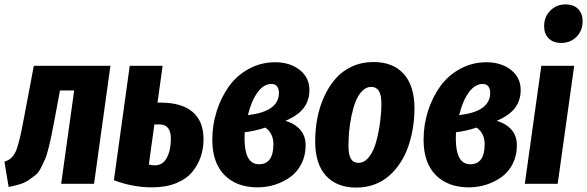

<svg xmlns="http://www.w3.org/2000/svg" viewBox="-35 -827 2642 864"><path d="M461.9 -530.8 388.2 0H240.2L298.8 -419.9H234.9L210.9 -291Q201.7 -243.2 197 -220Q192.4 -196.8 183.8 -162.1Q175.3 -127.4 168.5 -111.8Q161.6 -96.2 150.1 -73.5Q138.7 -50.8 126.2 -40.5Q113.8 -30.3 95.5 -17.6Q77.1 -4.9 54.9 2Q32.7 8.8 3.9 14.2L-15.1 -99.1Q-1.5 -104.5 6.6 -109.1Q14.6 -113.8 22.9 -124.3Q31.2 -134.8 36.1 -146Q41 -157.2 47.9 -181.4Q54.7 -205.6 60.1 -231.4Q65.4 -257.3 74.2 -303.2L117.2 -530.8Z M688 -365.2Q782.7 -365.2 831.8 -323.2Q880.9 -281.2 880.9 -201.2Q880.9 -159.7 868.7 -122.8Q856.4 -85.9 830.6 -54Q804.7 -22 758.1 -2.9Q711.4 16.1 648.9 16.1Q562 16.1 477.5 -16.1L548.8 -530.8H696.8L673.8 -365.2ZM661.6 -83Q697.8 -83 715.8 -117.2Q733.9 -151.4 733.9 -203.1Q733.9 -267.1 682.6 -267.1H659.7L634.8 -86.9Q647.9 -83 661.6 -83Z M1203.6 -546.9Q1269.5 -546.9 1313.5 -512.5Q1357.4 -478 1357.4 -421.9Q1357.4 -375.5 1332 -341.6Q1306.6 -307.6 1249.5 -283.2Q1291.5 -271 1315.9 -243.4Q1340.3 -215.8 1340.3 -172.9Q1340.3 -127 1321.5 -89.8Q1302.7 -52.7 1271.2 -30.3Q1239.7 -7.8 1202.1 4.2Q1164.6 16.1 1124.5 16.1Q1029.8 16.1 975.1 -39.3Q920.4 -94.7 920.4 -198.2Q920.4 -264.2 939.9 -326.2Q959.5 -388.2 994.6 -437.5Q1029.8 -486.8 1084.2 -516.8Q1138.7 -546.9 1203.6 -546.9ZM1186.5 -449.2Q1151.4 -449.2 1123.8 -411.1Q1096.2 -373 1080.6 -309.1Q1220.2 -324.7 1220.2 -409.2Q1220.2 -428.2 1211.4 -438.7Q1202.6 -449.2 1186.5 -449.2ZM1159.2 -252.9Q1112.8 -237.3 1066.4 -231.9Q1066.4 -230 1065.9 -221.2Q1065.4 -212.4 1065.4 -204.1Q1065.4 -87.9 1130.4 -87.9Q1195.3 -87.9 1195.3 -178.2Q1195.3 -226.6 1159.2 -252.9Z M1568.4 17.1Q1480.5 17.1 1431.9 -36.1Q1383.3 -89.4 1383.3 -190.9Q1383.3 -244.6 1393.1 -295.4Q1402.8 -346.2 1423.8 -392.3Q1444.8 -438.5 1474.9 -472.9Q1504.9 -507.3 1548.8 -527.6Q1592.8 -547.9 1645.5 -547.9Q1733.4 -547.9 1781.7 -494.4Q1830.1 -440.9 1830.1 -338.9Q1830.1 -294.9 1823.2 -252.2Q1816.4 -209.5 1802.7 -169.4Q1789.1 -129.4 1767.1 -95.7Q1745.1 -62 1716.8 -36.6Q1688.5 -11.2 1650.4 2.9Q1612.3 17.1 1568.4 17.1ZM1578.1 -94.2Q1605.5 -94.2 1626.5 -121.8Q1647.5 -149.4 1658.7 -192.1Q1669.9 -234.9 1675.5 -278.1Q1681.2 -321.3 1681.2 -360.8Q1681.2 -400.4 1669.7 -418.2Q1658.2 -436 1635.3 -436Q1612.8 -436 1594.7 -417.5Q1576.7 -398.9 1565.4 -370.4Q1554.2 -341.8 1546.6 -305.4Q1539.1 -269 1536.1 -235.1Q1533.2 -201.2 1533.2 -169.9Q1533.2 -129.9 1544.2 -112.1Q1555.2 -94.2 1578.1 -94.2Z M2154.3 -546.9Q2220.2 -546.9 2264.2 -512.5Q2308.1 -478 2308.1 -421.9Q2308.1 -375.5 2282.7 -341.6Q2257.3 -307.6 2200.2 -283.2Q2242.2 -271 2266.6 -243.4Q2291 -215.8 2291 -172.9Q2291 -127 2272.2 -89.8Q2253.4 -52.7 2221.9 -30.3Q2190.4 -7.8 2152.8 4.2Q2115.2 16.1 2075.2 16.1Q1980.5 16.1 1925.8 -39.3Q1871.1 -94.7 1871.1 -198.2Q1871.1 -264.2 1890.6 -326.2Q1910.2 -388.2 1945.3 -437.5Q1980.5 -486.8 2034.9 -516.8Q2089.4 -546.9 2154.3 -546.9ZM2137.2 -449.2Q2102.1 -449.2 2074.5 -411.1Q2046.9 -373 2031.2 -309.1Q2170.9 -324.7 2170.9 -409.2Q2170.9 -428.2 2162.1 -438.7Q2153.3 -449.2 2137.2 -449.2ZM2109.9 -252.9Q2063.5 -237.3 2017.1 -231.9Q2017.1 -230 2016.6 -221.2Q2016.1 -212.4 2016.1 -204.1Q2016.1 -87.9 2081.1 -87.9Q2146 -87.9 2146 -178.2Q2146 -226.6 2109.9 -252.9Z M2490.7 -633.8Q2454.6 -633.8 2434.1 -654.3Q2413.6 -674.8 2413.6 -709Q2413.6 -751.5 2441.4 -779.3Q2469.2 -807.1 2509.8 -807.1Q2546.4 -807.1 2566.7 -786.4Q2586.9 -765.6 2586.9 -731.9Q2586.9 -689 2559.3 -661.4Q2531.7 -633.8 2490.7 -633.8ZM2548.8 -530.8 2474.6 0H2326.7L2400.9 -530.8Z"/></svg>

Font: Fira Sans Compressed
Style: Bold Italic
Weight: 700
Width: 3
Italic angle: -8°
Designer: Carrois Corporate & Edenspiekermann AG
Foundry: Carrois Corporate GbR & Edenspiekermann AG
Version: Version 4.203;PS 004.203;hotconv 1.0.88;makeotf.lib2.5.64775